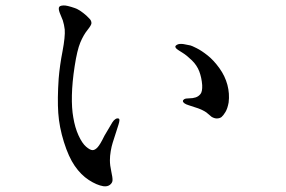

<svg xmlns="http://www.w3.org/2000/svg" viewBox="-20 -670 1040 697"><path d="M193 -385Q197 -433 207 -484Q217 -537 215 -563Q213 -580 208 -596L197 -623Q191 -639 195 -645Q199 -651 217 -650Q225 -649 238.5 -645Q252 -641 260.5 -637Q269 -633 282 -623Q295 -613 303 -604Q312 -596 312 -586Q312 -579 297.5 -561Q283 -543 271.5 -515.5Q260 -488 251 -429.5Q242 -371 241 -324Q240 -277 246 -244Q252 -207 265 -178.5Q278 -150 292.5 -137.5Q307 -125 316 -125Q325 -125 334.5 -135.5Q344 -146 359 -177L388 -226Q393 -234 399.5 -238Q406 -242 412 -239Q416 -236 410 -217Q393 -164 389 -151.5Q385 -139 382 -121.5Q379 -104 379 -88Q379 -70 384 -47.5Q389 -25 388.5 -15.5Q388 -6 379 1Q370 8 355 6Q331 2 302.5 -16.5Q274 -35 251.5 -67.5Q229 -100 212 -154.5Q195 -209 191.5 -260Q188 -311 193 -385ZM646 -510Q667 -506 671.5 -505Q676 -504 694 -495Q712 -486 734 -468.5Q756 -451 776.5 -422.5Q797 -394 805.5 -362Q814 -330 810 -298Q806 -276 798.5 -263.5Q791 -251 784 -245Q777 -240 767 -240Q758 -240 748 -246L729 -262Q716 -271 695.5 -278Q675 -285 665 -288Q655 -291 649.5 -295Q644 -299 644 -303Q644 -307 649 -310Q654 -313 667 -313Q680 -313 690.5 -316.5Q701 -320 708 -329Q715 -338 714 -361Q712 -388 703.5 -410.5Q695 -433 676.5 -451Q658 -469 642.5 -478.5Q627 -488 622 -492Q617 -496 616.5 -500Q616 -504 623.5 -508Q631 -512 646 -510Z"/></svg>

Font: ChillKai
Style: Regular
Weight: 400
Designer: ChillType
Foundry: 寒蝉字型
Version: Version 2.000